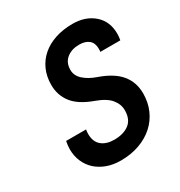

<svg xmlns="http://www.w3.org/2000/svg" viewBox="-141 -662 726 774"><g transform="rotate(-30 221.5 -274.5)"><path d="M141 -166Q140 -161 139.5 -156Q139 -151 139 -146Q139 -109 161 -91Q183 -73 219 -73Q263 -73 289 -93Q315 -113 315 -155Q315 -183 295.5 -207Q276 -231 229 -248Q165 -271 137 -307Q109 -343 109 -391Q109 -430 123 -461.5Q137 -493 163 -515.5Q189 -538 225.5 -550Q262 -562 306 -562Q366 -562 404.5 -528.5Q443 -495 443 -437Q443 -423 440 -408H347Q348 -412 348 -422Q348 -449 332 -462.5Q316 -476 287 -476Q252 -476 229 -457.5Q206 -439 206 -405Q206 -378 228.5 -358Q251 -338 286 -326Q352 -303 382.5 -266Q413 -229 413 -177Q413 -135 397.5 -100Q382 -65 354 -40Q326 -15 287 -1Q248 13 200 13Q165 13 136.5 2.5Q108 -8 87.5 -26.5Q67 -45 55.5 -71.5Q44 -98 44 -129Q44 -137 45 -146.5Q46 -156 48 -166Z"/></g></svg>

Font: Involve Medium Oblique
Style: Italic
Weight: 500
Italic angle: -10.5°
Designer: Stefan Peev
Foundry: Context Ltd.
Version: Version 1.001